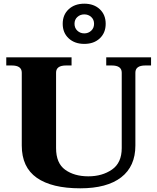

<svg xmlns="http://www.w3.org/2000/svg" viewBox="-20 -1011 852 1041"><path d="M320 -882Q320 -931 352.5 -961Q385 -991 437 -991Q489 -991 521 -961Q553 -931 553 -882Q553 -833 521 -803Q489 -773 437 -773Q385 -773 352.5 -803Q320 -833 320 -882ZM490 -882Q490 -905 474.5 -919Q459 -933 437 -933Q415 -933 399.5 -919Q384 -905 384 -882Q384 -859 399.5 -844.5Q415 -830 437 -830Q459 -830 474.5 -844.5Q490 -859 490 -882ZM98 -222V-617Q98 -656 44 -656H14V-700H368V-656H338Q284 -656 284 -617V-208Q284 -126 333.5 -90.5Q383 -55 459 -55Q534 -55 587 -91.5Q640 -128 640 -208V-617Q640 -656 586 -656H556V-700H799V-656H768Q714 -656 714 -617V-222Q714 -109 637 -49.5Q560 10 415 10Q261 10 179.5 -47Q98 -104 98 -222Z"/></svg>

Font: Taviraj
Style: Bold
Weight: 700
Designer: Katatrad Team
Foundry: CadsonDemak
Version: Version 1.001